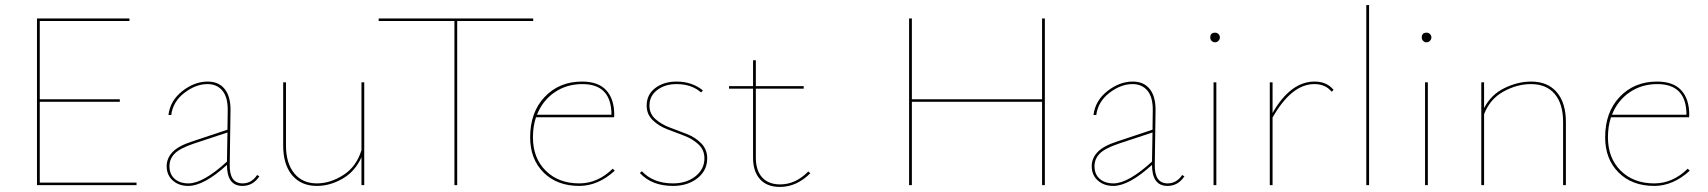

<svg xmlns="http://www.w3.org/2000/svg" viewBox="-20 -731 6744 758"><path d="M137 -10H519V0H126V-658H491V-648H137V-339H453V-329H137Z M995 -40 1004 -35Q979 3 937 3Q876 3 876 -80Q785 3 723 3Q686 3 662 -18.5Q638 -40 638 -75Q638 -106 661 -130.5Q684 -155 740 -173L878 -219L879 -294Q880 -346 858.5 -372.5Q837 -399 799 -399Q753 -399 708 -364.5Q663 -330 656 -277H645Q652 -334 700 -371.5Q748 -409 800 -409Q844 -409 867.5 -379Q891 -349 890 -294L887 -82Q885 -7 938 -7Q973 -7 995 -40ZM649 -75Q649 -43 669.5 -25Q690 -7 724 -7Q782 -7 876 -93L878 -208L745 -164Q689 -145 669 -124Q649 -103 649 -75Z M1407 -406H1418V0H1407V-110Q1381 -53 1331.5 -25Q1282 3 1231 3Q1169 3 1133.5 -39Q1098 -81 1098 -157V-406H1109V-157Q1109 -87 1141.5 -47Q1174 -7 1231 -7Q1284 -7 1335.5 -40Q1387 -73 1407 -138Z M2085 -658V-648H1785V0H1774V-648H1475V-658Z M2399 -65 2407 -57Q2341 3 2267 3Q2179 3 2126 -50Q2073 -103 2073 -189Q2073 -288 2130.5 -348.5Q2188 -409 2278 -409Q2342 -409 2373.5 -374.5Q2405 -340 2405 -278Q2405 -271 2404 -268H2096Q2084 -232 2084 -189Q2084 -107 2134.5 -57Q2185 -7 2267 -7Q2340 -7 2399 -65ZM2279 -399Q2217 -399 2169.5 -366.5Q2122 -334 2100 -278H2394Q2394 -399 2279 -399Z M2637 3Q2553 3 2506 -48L2514 -55Q2559 -7 2637 -7Q2690 -7 2725.5 -35Q2761 -63 2761 -106Q2761 -139 2737.5 -161Q2714 -183 2680.5 -195.5Q2647 -208 2613.5 -221Q2580 -234 2556.5 -257Q2533 -280 2533 -314Q2533 -358 2567 -383.5Q2601 -409 2651 -409Q2712 -409 2755 -374L2748 -366Q2710 -399 2651 -399Q2605 -399 2574.5 -375.5Q2544 -352 2544 -314Q2544 -282 2567.5 -261Q2591 -240 2624.5 -227.5Q2658 -215 2691.5 -202Q2725 -189 2748.5 -165Q2772 -141 2772 -106Q2772 -58 2733.5 -27.5Q2695 3 2637 3Z M3171 -54 3179 -47Q3125 7 3059 7Q3008 7 2980.5 -23.5Q2953 -54 2953 -108V-381H2858V-391H2953V-493H2964V-391H3153V-381H2964V-108Q2964 -58 2989 -30.5Q3014 -3 3060 -3Q3121 -3 3171 -54Z M4094 -658H4105V0H4094V-329H3580V0H3569V-658H3580V-339H4094Z M4647 -40 4656 -35Q4631 3 4589 3Q4528 3 4528 -80Q4437 3 4375 3Q4338 3 4314 -18.5Q4290 -40 4290 -75Q4290 -106 4313 -130.5Q4336 -155 4392 -173L4530 -219L4531 -294Q4532 -346 4510.5 -372.5Q4489 -399 4451 -399Q4405 -399 4360 -364.5Q4315 -330 4308 -277H4297Q4304 -334 4352 -371.5Q4400 -409 4452 -409Q4496 -409 4519.5 -379Q4543 -349 4542 -294L4539 -82Q4537 -7 4590 -7Q4625 -7 4647 -40ZM4301 -75Q4301 -43 4321.5 -25Q4342 -7 4376 -7Q4434 -7 4528 -93L4530 -208L4397 -164Q4341 -145 4321 -124Q4301 -103 4301 -75Z M4758 -583Q4758 -602 4777 -602Q4785 -602 4790.5 -596.5Q4796 -591 4796 -583Q4796 -576 4790.5 -570Q4785 -564 4777 -564Q4769 -564 4763.5 -569.5Q4758 -575 4758 -583ZM4771 0V-406H4782V0Z M5170 -409Q5218 -409 5245 -376L5237 -369Q5213 -399 5169 -399Q5079 -399 5004 -267V0H4993V-406H5004V-285Q5075 -409 5170 -409Z M5374 0V-711H5385V0Z M5593 -583Q5593 -602 5612 -602Q5620 -602 5625.5 -596.5Q5631 -591 5631 -583Q5631 -576 5625.5 -570Q5620 -564 5612 -564Q5604 -564 5598.5 -569.5Q5593 -575 5593 -583ZM5606 0V-406H5617V0Z M6025 -409Q6090 -409 6126 -367Q6162 -325 6162 -249V0H6151V-249Q6151 -321 6118 -360Q6085 -399 6024 -399Q5969 -399 5915.5 -369.5Q5862 -340 5839 -280V0H5828V-406H5839V-304Q5866 -357 5919 -383Q5972 -409 6025 -409Z M6643 -65 6651 -57Q6585 3 6511 3Q6423 3 6370 -50Q6317 -103 6317 -189Q6317 -288 6374.5 -348.5Q6432 -409 6522 -409Q6586 -409 6617.5 -374.5Q6649 -340 6649 -278Q6649 -271 6648 -268H6340Q6328 -232 6328 -189Q6328 -107 6378.5 -57Q6429 -7 6511 -7Q6584 -7 6643 -65ZM6523 -399Q6461 -399 6413.5 -366.5Q6366 -334 6344 -278H6638Q6638 -399 6523 -399Z"/></svg>

Font: EauTest Hairline
Style: Regular
Weight: 250
Designer: Christian Thalmann (Catharsis Fonts)
Version: Version 0.001;PS 000.001;hotconv 1.0.88;makeotf.lib2.5.64775